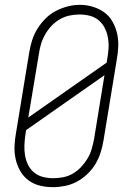

<svg xmlns="http://www.w3.org/2000/svg" viewBox="-20 -766 540 794"><path d="M198 8Q171 8 144.5 1.5Q118 -5 97.5 -20.5Q77 -36 64 -58.5Q51 -81 45 -107Q39 -133 40 -160.5Q41 -188 46 -215L101 -550Q105 -575 113 -600Q121 -625 135 -647.5Q149 -670 168.5 -689.5Q188 -709 211.5 -721Q235 -733 260 -739.5Q285 -746 311 -746Q338 -746 364 -738Q390 -730 411 -715Q432 -700 445 -677Q458 -654 464 -628.5Q470 -603 469 -575Q468 -547 463 -520L408 -185Q404 -160 396 -135Q388 -110 374.5 -87.5Q361 -65 341 -46Q321 -27 297.5 -14.5Q274 -2 248.5 3Q223 8 198 8ZM97 -280 421 -507 424 -526Q428 -547 429 -569Q430 -591 426 -612Q422 -633 412.5 -651.5Q403 -670 387 -683Q371 -696 350.5 -701Q330 -706 308 -706Q287 -706 266.5 -701.5Q246 -697 227 -686Q208 -675 193 -659Q178 -643 167 -624Q156 -605 150 -585Q144 -565 141 -544ZM199 -29Q220 -29 241 -33Q262 -37 281 -48Q300 -59 315.5 -75.5Q331 -92 342 -110.5Q353 -129 359 -149.5Q365 -170 369 -191L412 -455L88 -228L85 -209Q82 -188 81 -166Q80 -144 83.5 -123.5Q87 -103 96 -84.5Q105 -66 120.5 -53Q136 -40 157 -34.5Q178 -29 199 -29Z"/></svg>

Font: Iosevka Slab Extralight
Style: Italic
Weight: 200
Italic angle: -9°
Monospace: yes
Designer: Belleve Invis
Foundry: Belleve Invis
Version: Version 11.1.1; ttfautohint (v1.8.3)